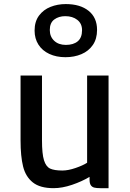

<svg xmlns="http://www.w3.org/2000/svg" viewBox="-20 -935 650 962"><path d="M309.6 -914.6Q381.8 -914.6 424.1 -880.6Q466.3 -846.7 466.3 -785.2Q466.3 -740.2 445.1 -709.5Q423.8 -678.7 387.9 -663.6Q352.1 -648.4 308.1 -648.4Q262.2 -648.4 227.1 -664.8Q191.9 -681.2 172.6 -711.4Q153.3 -741.7 153.3 -781.7Q153.3 -827.1 175.5 -856.9Q197.8 -886.7 233.2 -900.6Q268.6 -914.6 309.6 -914.6ZM307.1 -854Q274.4 -854 252 -837.4Q229.5 -820.8 229.5 -784.7Q229.5 -751.5 251.5 -730.7Q273.4 -710 310.1 -710Q347.7 -710 369.4 -728Q391.1 -746.1 391.1 -783.7Q391.1 -816.9 367.4 -835.4Q343.8 -854 307.1 -854ZM523.9 -556.6V7.8H482.4Q463.4 7.8 452.1 4.9Q440.9 2 434.8 -7.3Q428.7 -16.6 428.7 -35.2V-48.8Q390.6 -25.9 341.1 -9Q291.5 7.8 248.5 7.8Q180.7 7.8 144.5 -21Q108.4 -49.8 95.7 -100.8Q83 -151.9 83 -231.4V-556.6H190.4V-231.9Q190.4 -164.1 200.4 -132.1Q210.4 -100.1 231.2 -90.3Q252 -80.6 292.5 -80.6Q321.8 -80.6 358.6 -93.3Q395.5 -106 416.5 -119.6V-556.6Z"/></svg>

Font: Merriweather Sans
Style: Regular
Weight: 400
Designer: Eben Sorkin
Foundry: Eben Sorkin
Version: Version 1.006; ttfautohint (v1.4.1) -l 6 -r 50 -G 0 -x 11 -H